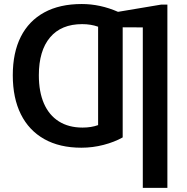

<svg xmlns="http://www.w3.org/2000/svg" viewBox="-20 -718 920 946"><path d="M683.6 207.5V-583L584.5 -583.5V-41Q543.9 -18.1 490.5 -4.2Q437 9.8 380.9 9.8Q273.9 9.8 198.2 -32.7Q122.6 -75.2 82.8 -155Q43 -234.9 43 -347.2Q43 -458.5 82.5 -536.9Q122.1 -615.2 198 -656.7Q273.9 -698.2 382.8 -698.2Q473.6 -698.2 561.5 -659.7L773.9 -695.3H804.7V207.5ZM463.4 -586.4Q427.7 -599.1 384.8 -599.1Q281.7 -599.1 226.6 -533.7Q171.4 -468.3 171.4 -347.2Q171.4 -265.6 196.5 -208Q221.7 -150.4 270 -119.9Q318.4 -89.4 386.7 -89.4Q429.7 -89.4 463.4 -101.6Z"/></svg>

Font: Arimo SemiBold
Style: Regular
Weight: 600
Designer: Steve Matteson
Foundry: Monotype Imaging Inc.
Version: Version 1.33